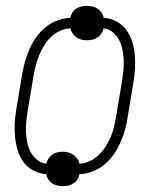

<svg xmlns="http://www.w3.org/2000/svg" viewBox="-20 -589 540 658"><path d="M196 49Q186 49 175.5 46.5Q165 44 157.5 38.5Q150 33 145 25Q140 17 138 8Q114 6 93.5 -5Q73 -16 60 -34Q47 -52 40.5 -74Q34 -96 31.5 -119.5Q29 -143 30.5 -167Q32 -191 36 -215L56 -335Q60 -357 66 -379Q72 -401 81.5 -422Q91 -443 104.5 -462Q118 -481 136.5 -496Q155 -511 177 -519Q199 -527 221 -528Q223 -537 228 -545.5Q233 -554 241.5 -559.5Q250 -565 259.5 -567Q269 -569 278 -569Q288 -569 298 -566.5Q308 -564 315.5 -558.5Q323 -553 328.5 -545Q334 -537 335 -528Q360 -526 380 -515Q400 -504 413 -486Q426 -468 433 -446Q440 -424 442 -400.5Q444 -377 442.5 -353Q441 -329 437 -305L417 -185Q414 -163 407.5 -141Q401 -119 391.5 -98Q382 -77 368.5 -58Q355 -39 336.5 -24Q318 -9 296.5 -1Q275 7 252 8Q251 17 245.5 25.5Q240 34 231.5 39.5Q223 45 214 47Q205 49 196 49ZM252 -28Q271 -29 288 -37Q305 -45 318.5 -58Q332 -71 342.5 -87.5Q353 -104 360 -121Q367 -138 371 -155.5Q375 -173 378 -190L398 -310Q401 -329 403 -347.5Q405 -366 404 -384Q403 -402 399.5 -419.5Q396 -437 388 -452Q380 -467 366.5 -478.5Q353 -490 335 -492Q333 -482 327.5 -474Q322 -466 314 -460.5Q306 -455 296.5 -453Q287 -451 278 -451Q268 -451 258.5 -453.5Q249 -456 241.5 -461.5Q234 -467 228.5 -475Q223 -483 221 -492Q203 -491 185.5 -483Q168 -475 154.5 -462Q141 -449 131 -432.5Q121 -416 114 -399Q107 -382 102.5 -364.5Q98 -347 95 -330L75 -210Q72 -191 70 -172.5Q68 -154 69 -136Q70 -118 73.5 -100.5Q77 -83 85 -68Q93 -53 107 -41.5Q121 -30 138 -28Q141 -38 146.5 -46Q152 -54 159.5 -59.5Q167 -65 176.5 -67Q186 -69 195 -69Q205 -69 214.5 -66.5Q224 -64 231.5 -58.5Q239 -53 245 -45Q251 -37 252 -28Z"/></svg>

Font: Iosevka Extralight
Style: Italic
Weight: 200
Italic angle: -9°
Monospace: yes
Designer: Belleve Invis
Foundry: Belleve Invis
Version: Version 32.5.0; ttfautohint (v1.8.4)